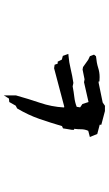

<svg xmlns="http://www.w3.org/2000/svg" viewBox="205 -878 589 1040"><g transform="rotate(90 500.0 -357.5)"><path d="M496.1 -148.4Q515.1 -216.3 536.6 -279.8Q557.6 -341.3 561.5 -407.7L560.5 -410.2H555.7L349.1 -355.5L330.1 -358.4L324.2 -375H313.5L302.2 -397.5L282.2 -402.8L271.5 -432.6L281.7 -433.6Q316.9 -436.5 353 -445.3Q389.2 -454.1 428.7 -460L447.3 -456.1Q477.1 -461.9 505.4 -465.1Q533.7 -468.3 558.1 -478L561 -496.6L543 -508.8L532.2 -542L424.8 -517.6L409.2 -520.5L356.4 -509.8L342.8 -512.2L303.7 -540L283.2 -549.8V-552.7H282.7L275.4 -571.8L284.2 -582.5Q320.8 -585.9 345.9 -594Q371.1 -602.1 397 -602.1Q405.3 -602.1 420.9 -601.1V-596.7H427.7L534.7 -618.7L553.7 -631.8L557.6 -630.4V-630.9H580.1H581.1L655.3 -611.3V-605.5V-602.5L705.1 -589.4L721.7 -549.3L688 -540.5Q679.7 -522 679.7 -502Q679.7 -481.9 677.2 -463.9H682.6V-452.1V-451.7L674.8 -403.8L662.6 -398.4Q644.5 -336.9 623.8 -276.6Q603 -216.3 566.9 -155.3L551.8 -147.5L532.2 -112.8L513.2 -110.8L496.1 -83Z"/></g></svg>

Font: Bakudai
Style: Bold
Weight: 700
Version: Version 1.48